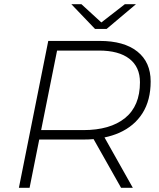

<svg xmlns="http://www.w3.org/2000/svg" viewBox="-20 -895 760 915"><path d="M70 0 210 -700H455Q571 -700 634.5 -649.5Q698 -599 698 -507Q698 -417 659 -355.5Q620 -294 548 -262Q516 -248 478 -240L613 0H557L426 -232Q403 -230 377 -230H167L121 0ZM176 -275H377Q505 -275 576 -332.5Q647 -390 647 -503Q647 -576 596.5 -615Q546 -654 452 -654H252ZM433 -757 320 -875H368L463 -788L575 -875H628L488 -757Z"/></svg>

Font: Montserrat Thin Light
Style: Italic
Weight: 300
Italic angle: -11.3°
Version: Version 9.000